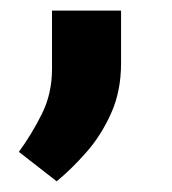

<svg xmlns="http://www.w3.org/2000/svg" viewBox="-20 -134 320 357"><path d="M76.7 -5.9V-114.3H205.1V-16.6Q205.1 35.2 186.8 76.2Q168.5 117.2 140.9 148.7Q113.3 180.2 85.4 203.1L15.1 148.4Q38.6 116.2 57.6 78.4Q76.7 40.5 76.7 -5.9Z"/></svg>

Font: Vazirmatn UI NL Black
Style: Regular
Weight: 900
Designer: Saber Rastikerdar
Foundry: Saber Rastikerdar
Version: Version 33.003